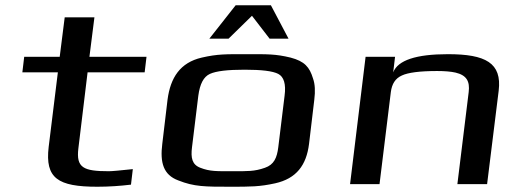

<svg xmlns="http://www.w3.org/2000/svg" viewBox="-20 -700 1969 730"><path d="M278 -136 313 -425H530L537 -484H320L339 -634H226L207 -484H72L65 -425H200L165 -141C151 -22 200 10 350 10C394 10 437 7 478 2L485 -57C437 -52 407 -49 394 -49C297 -49 269 -62 278 -136Z M1175 -321C1179 -353 1178 -380 1170 -402C1157 -445 1138 -467 1085 -481C1027 -495 997 -494 918 -494C839 -494 808 -495 747 -481C665 -462 628 -405 617 -321L597 -153C588 -82 601 -35 658 -14C718 10 760 10 856 10C932 10 967 10 1026 -3C1107 -21 1145 -72 1155 -153ZM1038 -140C1033 -100 1022 -74 987 -62C947 -48 922 -49 863 -49C803 -49 778 -48 742 -62C710 -74 705 -100 710 -140L734 -336C740 -381 754 -408 778 -419C802 -430 846 -435 910 -435C974 -435 1017 -430 1038 -419C1059 -408 1068 -381 1062 -336ZM776 -553H849L938 -640L1005 -553H1077L1010 -680H876Z M1683 -494C1562 -494 1493 -471 1475 -425L1482 -484H1370L1311 0H1423L1466 -350C1470 -381 1483 -402 1508 -413C1531 -424 1576 -430 1642 -430C1671 -430 1694 -428 1712 -424C1754 -414 1767 -391 1762 -350L1719 0H1832L1876 -355C1889 -461 1826 -494 1683 -494Z"/></svg>

Font: Gamestation Extended
Style: Italic
Weight: 400
Width: 7
Designer: Jonas Hecksher
Foundry: Jonas Hecksher, Playtypeª, e-types AS
Version: Version 1.003